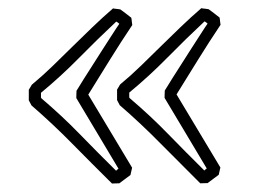

<svg xmlns="http://www.w3.org/2000/svg" viewBox="-20 -445 636 462"><path d="M292.5 -208.5Q341.3 -167 383.8 -123.3Q426.3 -79.6 471.7 -34.7Q473.1 -36.1 474.6 -37.4Q476.1 -38.6 477.5 -39.6Q452.1 -82.5 426.8 -124.5Q401.4 -166.5 376 -209.5Q376 -213.9 376.2 -218.3Q376.5 -222.7 376.5 -227.1Q383.8 -239.3 394 -255.4Q404.3 -271.5 415.5 -289.1Q426.8 -306.6 437.7 -324Q448.7 -341.3 457.8 -355.2Q466.8 -369.1 472.7 -378.2Q478.5 -387.2 479.5 -388.2Q478.5 -389.2 477.8 -389.6Q477.1 -390.1 476.6 -390.6L476.1 -391.1L472.2 -393.6Q426.3 -350.6 382.8 -306.4Q339.4 -262.2 291 -222.2V-210.4ZM261.7 -204.1V-229.5Q263.7 -232.4 265.4 -235.6Q267.1 -238.8 269 -241.7Q294.9 -263.2 318.8 -286.4Q342.8 -309.6 366.7 -333.3Q390.6 -356.9 414.8 -380.1Q439 -403.3 464.4 -425.3Q468.8 -424.3 473.1 -424.1Q477.5 -423.8 481.9 -422.9Q488.8 -418 495.1 -413.1Q501.5 -408.2 508.3 -402.8Q509.3 -398.4 509.5 -394Q509.8 -389.6 510.7 -385.3Q482.9 -343.8 457 -302Q431.2 -260.3 404.8 -217.8L510.3 -42Q509.3 -37.6 508.3 -33.2Q507.3 -28.8 506.3 -24.4Q499.5 -19 492.9 -14.4Q486.3 -9.8 479.5 -4.4Q475.1 -4.4 470.7 -4.2Q466.3 -3.9 461.9 -3.9Q414.6 -50.8 366.9 -99.1Q319.3 -147.5 268.1 -191.9ZM49.3 -203.6V-229Q51.3 -231.9 53 -235.1Q54.7 -238.3 56.6 -241.2Q82.5 -262.7 106.4 -285.9Q130.4 -309.1 154.3 -332.8Q178.2 -356.4 202.4 -379.6Q226.6 -402.8 252 -424.8Q256.3 -423.8 260.7 -423.6Q265.1 -423.3 269.5 -422.4Q276.4 -417.5 282.7 -412.6Q289.1 -407.7 295.9 -402.3Q296.9 -397.9 297.1 -393.6Q297.4 -389.2 298.3 -384.8Q270.5 -343.3 244.6 -301.5Q218.8 -259.8 192.4 -217.3L297.9 -41.5Q296.9 -37.1 295.9 -32.7Q294.9 -28.3 293.9 -23.9Q287.1 -18.6 280.5 -13.9Q273.9 -9.3 267.1 -3.9Q262.7 -3.9 258.3 -3.7Q253.9 -3.4 249.5 -3.4Q202.1 -50.3 154.5 -98.6Q106.9 -147 55.7 -191.4ZM80.1 -208Q128.9 -166.5 171.4 -122.8Q213.9 -79.1 259.3 -34.2Q260.7 -35.6 262.2 -36.9Q263.7 -38.1 265.1 -39.1Q239.7 -82 214.4 -124Q189 -166 163.6 -209Q163.6 -213.4 163.8 -217.8Q164.1 -222.2 164.1 -226.6Q171.4 -238.8 181.6 -254.9Q191.9 -271 203.1 -288.6Q214.4 -306.2 225.3 -323.5Q236.3 -340.8 245.4 -354.7Q254.4 -368.7 260.3 -377.7Q266.1 -386.7 267.1 -387.7Q266.1 -388.7 265.4 -389.2Q264.6 -389.6 264.2 -390.1L263.7 -390.6L259.8 -393.1Q213.9 -350.1 170.4 -305.9Q127 -261.7 78.6 -221.7V-210Z"/></svg>

Font: XB Kayhan Pook
Style: Regular
Weight: 700
Designer: Behnam
Foundry: Irmug
Version: Version 7.300 2009